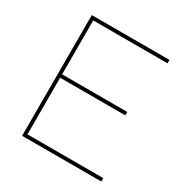

<svg xmlns="http://www.w3.org/2000/svg" viewBox="-163 -844 944 978"><g transform="rotate(30 308.5 -355.0)"><path d="M565 -20V0H99V-710H556V-690H119V-373H502V-353H119V-20Z"/></g></svg>

Font: Raleway Thin
Style: Regular
Weight: 100
Designer: Matt McInerney, Pablo Impallari, Rodrigo Fuenzalida
Foundry: Matt McInerney, Pablo Impallari, Rodrigo Fuenzalida
Version: Version 4.026